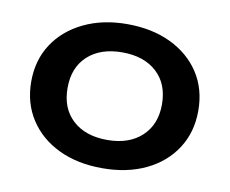

<svg xmlns="http://www.w3.org/2000/svg" viewBox="-59 -831 728 609"><g transform="rotate(10 305.0 -526.0)"><path d="M305 -294Q225 -294 164.5 -323Q104 -352 70 -404.5Q36 -457 36 -526Q36 -595 70 -647Q104 -699 165 -728.5Q226 -758 305 -758Q385 -758 445.5 -729Q506 -700 540 -648Q574 -596 574 -526Q574 -457 540 -404.5Q506 -352 445.5 -323Q385 -294 305 -294ZM305 -385Q375 -385 416 -423Q457 -461 457 -526Q457 -592 416 -629.5Q375 -667 305 -667Q235 -667 194 -629.5Q153 -592 153 -526Q153 -460 194 -422.5Q235 -385 305 -385Z"/></g></svg>

Font: Bounded
Style: Regular
Weight: 400
Designer: Vlad Churkin
Version: Version 1.0